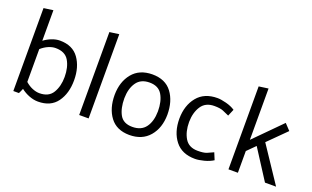

<svg xmlns="http://www.w3.org/2000/svg" viewBox="-79 -1103 2455 1512"><g transform="rotate(20 1148.0 -346.5)"><path d="M80 0V-695L159 -706V-450Q188 -472 223 -485.5Q258 -499 290 -499Q397 -499 449 -426Q501 -353 501 -243Q501 -132 448.5 -60Q396 12 290 12Q254 12 216 -2.5Q178 -17 146 -42Q142 -32 137 -21Q132 -10 127 0ZM159 -105Q187 -80 218.5 -67Q250 -54 278 -54Q356 -54 389 -109Q422 -164 422 -242Q422 -323 390 -377.5Q358 -432 278 -432Q250 -432 218.5 -418.5Q187 -405 159 -380Z M632 0V-695L711 -706V0Z M1055 13Q948 12 894 -60Q840 -132 840 -245Q841 -355 899 -426Q957 -497 1065 -498Q1175 -498 1229.5 -425Q1284 -352 1284 -239Q1283 -128 1223 -57.5Q1163 13 1055 13ZM1205 -239Q1205 -322 1173.5 -376Q1142 -430 1067 -430Q993 -430 957.5 -378.5Q922 -327 921 -246Q921 -161 951 -108Q981 -55 1056 -55Q1131 -55 1167.5 -105Q1204 -155 1205 -239Z M1609 -431Q1535 -431 1500 -377.5Q1465 -324 1464 -245Q1464 -163 1497 -108.5Q1530 -54 1605 -54Q1654 -54 1679 -64Q1704 -74 1732 -88L1756 -30Q1725 -10 1681 1.5Q1637 13 1606 13Q1496 13 1439.5 -59Q1383 -131 1383 -244Q1384 -355 1442.5 -426.5Q1501 -498 1611 -498Q1640 -498 1684.5 -486.5Q1729 -475 1760 -454L1736 -397Q1708 -410 1682.5 -420.5Q1657 -431 1609 -431Z M1962 -182V0H1883V-695L1962 -706V-276L2182 -498L2230 -447L2082 -300Q2131 -225 2182 -150Q2233 -75 2282 0H2189Q2149 -62 2109 -124.5Q2069 -187 2029 -249Z"/></g></svg>

Font: Palanquin
Style: Regular
Weight: 400
Designer: Pria Ravichandran
Version: Version 1.0.4